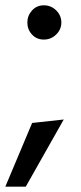

<svg xmlns="http://www.w3.org/2000/svg" viewBox="-27 -650 306 723"><path d="M138 -501Q111 -501 93.5 -520Q76 -539 76 -565Q76 -591 93.5 -610.5Q111 -630 138 -630Q165 -630 184.5 -611Q204 -592 204 -565Q204 -539 184.5 -520Q165 -501 138 -501ZM70 53H-7L94 -187L213 -200Z"/></svg>

Font: LXGW 975 Gothic SC
Style: Regular
Weight: 400
Version: Version 2.01;February 25, 2021